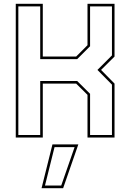

<svg xmlns="http://www.w3.org/2000/svg" viewBox="-20 -720 689 1005"><path d="M62.5 0V-700H204V-424H378.5L438 -483.5V-700H579.5V-424L509 -354L579.5 -282.5V0H438V-223.5L378.5 -282.5H204V0ZM76 -13.5H190.5V-296H384L451.5 -229V-13.5H566V-277L490 -354L566 -430V-686.5H451.5V-478L384 -410.5H190.5V-686.5H76ZM197.5 265 254.5 36H390L310.5 265ZM215.5 251H300.5L370.5 50H265.5Z"/></svg>

Font: Tourney Thin Thin
Style: Regular
Weight: 250
Version: Version 1.015